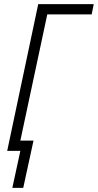

<svg xmlns="http://www.w3.org/2000/svg" viewBox="-20 -734 476 934"><path d="M40 180H93L143 -50H79L210 -664H426L436 -714H166L15 0H79Z"/></svg>

Font: Noto Sans Condensed Light
Style: Italic
Weight: 300
Width: 3
Italic angle: -12°
Designer: Monotype Design Team
Foundry: Monotype Imaging Inc.
Version: Version 2.013